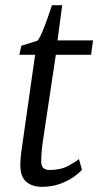

<svg xmlns="http://www.w3.org/2000/svg" viewBox="-20 -711 383 741"><path d="M146 -169.5Q143.5 -152.5 142 -139.5Q140.5 -126.5 139.8 -114.2Q139 -102 139 -86.5Q139 -72 146.8 -63.5Q154.5 -55 170 -55Q213.5 -55 242 -70.2Q270.5 -85.5 284.5 -97L296.5 -56Q286 -43.5 264 -28Q242 -12.5 211 -1.2Q180 10 141.5 10Q103.5 10 81 -9.8Q58.5 -29.5 58.5 -72.5Q58.5 -79 58.8 -86.5Q59 -94 59.8 -102.5Q60.5 -111 61.5 -119.8Q62.5 -128.5 64 -137.5L115.5 -499.5H54.5L62.5 -534.5L125 -554Q134 -565.5 144.2 -590.2Q154.5 -615 164.2 -642.8Q174 -670.5 180.5 -691H220L202 -555H339L331.5 -499.5H195.5Z"/></svg>

Font: Merriweather Light 18pt Light
Style: Italic
Weight: 300
Italic angle: -7.8°
Version: Version 2.101